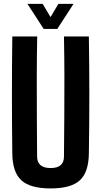

<svg xmlns="http://www.w3.org/2000/svg" viewBox="-20 -994 538 1022"><path d="M249.5 9Q141.5 9 94.2 -33.8Q47 -76.5 45.5 -175.5Q43.5 -331 43.5 -488Q43.5 -645 45.5 -800H178Q176 -696.5 175.8 -588.5Q175.5 -480.5 176.2 -372.2Q177 -264 177.5 -160.5Q177.5 -130.5 195.5 -115Q213.5 -99.5 249.5 -99.5Q285.5 -99.5 303 -115Q320.5 -130.5 320.5 -160.5Q321.5 -264 322.2 -372.2Q323 -480.5 322.8 -588.5Q322.5 -696.5 320.5 -800H453Q455.5 -645 455.5 -488Q455.5 -331 453 -175.5Q451.5 -76.5 404.5 -33.8Q357.5 9 249.5 9ZM212.5 -840 126 -973.5H207L249 -903L291 -973.5H371.5L285 -840Z"/></svg>

Font: Big Shoulders Text Thin ExtraBold
Style: Regular
Weight: 800
Version: Version 2.002